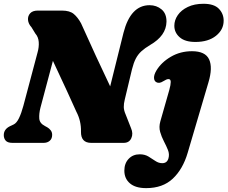

<svg xmlns="http://www.w3.org/2000/svg" viewBox="-20 -756 1204 1016"><path d="M194 -186Q186 -154.5 187.8 -129Q189.5 -103.5 218 -89L230 -82.5Q240.5 -76.5 248.2 -66.5Q256 -56.5 256 -42.5Q256 -22 243.2 -11Q230.5 0 211 0H46Q20.5 0 10.2 -11.8Q0 -23.5 0 -41Q0 -72 32.5 -88L52.5 -97.5Q68 -105 80.5 -130.8Q93 -156.5 103.5 -195.5L178.5 -477.5Q187 -507 185 -533.8Q183 -560.5 167 -578.5L146.5 -612Q130 -630 128.2 -650.5Q126.5 -671 139.5 -685.5Q152.5 -700 180 -700H307.5Q349 -700 370.2 -682.2Q391.5 -664.5 409 -632.5Q449 -543 487.5 -459.8Q526 -376.5 563 -299L633.5 -582.5Q671 -728.5 771.5 -728.5Q808.5 -728.5 835 -706.2Q861.5 -684 861 -641Q859.5 -567 774.5 -518Q746 -501 728 -484.5Q710 -468 698.5 -445.8Q687 -423.5 678.5 -389.5L640.5 -230.5Q634.5 -206.5 635 -189Q635.5 -171.5 645 -150L673.5 -77.5Q686 -49 674.8 -24.5Q663.5 0 634.5 0H462.5Q407.5 0 408.5 -59.5Q410 -115.5 384 -165Q367.5 -201.5 334.8 -273.5Q302 -345.5 260 -434ZM1014 -534Q959 -534 930.8 -558.8Q902.5 -583.5 902.5 -619.5Q902.5 -649.5 920.8 -676Q939 -702.5 973.8 -719.2Q1008.5 -736 1057 -736Q1112.5 -736 1138 -709.8Q1163.5 -683.5 1163.5 -646.5Q1163.5 -599 1122.8 -566.5Q1082 -534 1014 -534ZM1083 -320 973 53Q947.5 139.5 894.2 189.5Q841 239.5 753.5 239.5Q697 239.5 667.5 214.2Q638 189 638 147Q638 108.5 660.8 84.5Q683.5 60.5 719.5 60.5Q746 60.5 765.5 72.2Q785 84 802.2 95.8Q819.5 107.5 838.5 107.5Q864.5 107.5 871.5 81.5Q877.5 60 868.8 38Q860 16 847.5 -7.8Q835 -31.5 827.5 -57.8Q820 -84 828.5 -114L876 -280.5Q883.5 -307.5 883.5 -322.5Q883.5 -337.5 871.5 -337.5Q861.5 -337.5 844.5 -326.5Q832 -318.5 823 -317.8Q814 -317 806.5 -321.5Q795.5 -328 795 -344.2Q794.5 -360.5 807.5 -382.5Q833.5 -426 883.8 -455.5Q934 -485 996 -485Q1066.5 -485 1086.5 -441.8Q1106.5 -398.5 1083 -320Z"/></svg>

Font: Fraunces 9pt Soft Black
Style: Italic
Weight: 900
Italic angle: -16°
Version: Version 1.000;[b76b70a41]